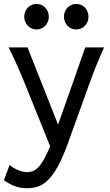

<svg xmlns="http://www.w3.org/2000/svg" viewBox="-30 -743 567 992"><path d="M319.8 0Q294.4 70.3 270 114.7Q245.6 159.2 220.5 184.8Q195.3 210.4 168.2 220Q141.1 229.5 109.9 229.5Q76.2 229.5 46.6 218.8Q17.1 208 -9.8 188L19.5 109.9Q27.3 116.2 37.8 122.8Q48.3 129.4 60.3 134.5Q72.3 139.6 85 143.1Q97.7 146.5 109.9 146.5Q124.5 146.5 138.7 141.4Q152.8 136.2 167.2 121.8Q181.6 107.4 196.8 81.3Q211.9 55.2 229 12.7L92.8 -324.7Q79.1 -357.9 61 -399.4Q43 -440.9 14.6 -498H112.3L270 -99.1Q279.3 -125.5 290.3 -156.5Q301.3 -187.5 313 -220.5Q324.7 -253.4 336.4 -286.9Q348.1 -320.3 358.9 -351.1Q384.3 -423.3 410.2 -498H507.8Q495.1 -469.7 484.9 -445.6Q474.6 -421.4 465.8 -400.1Q457 -378.9 450 -360.4Q442.9 -341.8 437 -324.7ZM95.2 -656.7Q95.2 -670.4 100.1 -682.4Q105 -694.3 113.5 -703.4Q122.1 -712.4 133.5 -717.5Q145 -722.7 158.7 -722.7Q172.4 -722.7 184.1 -717.5Q195.8 -712.4 204.1 -703.4Q212.4 -694.3 217.3 -682.4Q222.2 -670.4 222.2 -656.7Q222.2 -643.1 217.3 -631.1Q212.4 -619.1 204.1 -610.1Q195.8 -601.1 184.1 -595.9Q172.4 -590.8 158.7 -590.8Q145 -590.8 133.5 -595.9Q122.1 -601.1 113.5 -610.1Q105 -619.1 100.1 -631.1Q95.2 -643.1 95.2 -656.7ZM300.3 -656.7Q300.3 -670.4 305.2 -682.4Q310.1 -694.3 318.6 -703.4Q327.1 -712.4 338.6 -717.5Q350.1 -722.7 363.8 -722.7Q377.4 -722.7 389.2 -717.5Q400.9 -712.4 409.2 -703.4Q417.5 -694.3 422.4 -682.4Q427.2 -670.4 427.2 -656.7Q427.2 -643.1 422.4 -631.1Q417.5 -619.1 409.2 -610.1Q400.9 -601.1 389.2 -595.9Q377.4 -590.8 363.8 -590.8Q350.1 -590.8 338.6 -595.9Q327.1 -601.1 318.6 -610.1Q310.1 -619.1 305.2 -631.1Q300.3 -643.1 300.3 -656.7Z"/></svg>

Font: Andika Am
Style: Regular
Weight: 400
Designer: Victor Gaultney, Annie Olsen, Julie Remington, Don Collingsworth, Eric Hays, Becca Hirsbrunner
Foundry: SIL International
Version: Version 5.000